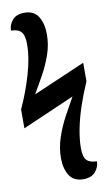

<svg xmlns="http://www.w3.org/2000/svg" viewBox="-105 -810 603 1078"><g transform="rotate(-10 196.5 -271.0)"><path d="M280 218Q225 218 200.5 178.5Q176 139 176 80Q176 21 195.5 -37Q215 -95 244 -149Q273 -203 300 -250L3 -121V-228Q46 -322 73 -415.5Q100 -509 100 -583Q100 -634 82 -654Q64 -674 24 -674Q24 -707 46.5 -733.5Q69 -760 115 -760Q170 -760 194.5 -720Q219 -680 219 -618Q219 -560 199.5 -504Q180 -448 151.5 -396.5Q123 -345 95 -298L392 -426V-320Q364 -257 342 -192Q320 -127 308 -66.5Q296 -6 296 44Q296 94 314 113Q332 132 372 132Q372 164 349.5 191Q327 218 280 218Z"/></g></svg>

Font: Noto Serif ExtraCondensed Black
Style: Regular
Weight: 900
Width: 2
Designer: Monotype Design Team
Foundry: Monotype Imaging Inc.
Version: Version 2.015; ttfautohint (v1.8.4.7-5d5b)